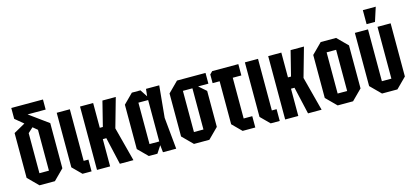

<svg xmlns="http://www.w3.org/2000/svg" viewBox="-61 -1185 3540 1639"><g transform="rotate(-15 1709.5 -365.0)"><path d="M128 0 38 -90V-486L172 -561L222 -516L154 -454V-100H238V-461L66 -604V-700H346V-611H186L354 -489V-90L264 0Z M430 -560H546V-104H588V0H508L430 -78Z M636 0V-560H752V-341H779L834 -560H952L879 -302L958 0H838L783 -241H752V0Z M1094 0 1010 -84V-476L1094 -560H1170L1212 -496L1219 -560H1336L1309 -280L1336 0H1219L1212 -64L1170 0ZM1126 -97H1212V-463H1126Z M1403 -90V-470L1493 -560H1745V-465H1654L1719 -408V-90L1629 0H1493ZM1519 -98H1603V-462H1519Z M1843 -80V-460H1781V-537L1804 -560H2035V-460H1959V-100H2035V0H1923Z M2093 -560H2209V-104H2251V0H2171L2093 -78Z M2299 0V-560H2415V-341H2442L2497 -560H2615L2542 -302L2621 0H2501L2446 -241H2415V0Z M2673 -90V-470L2763 -560H2899L2989 -470V-90L2899 0H2763ZM2789 -98H2873V-462H2789Z M3381 -560V-90L3291 0H3155L3065 -90V-560H3181V-102H3265V-560ZM3181 -606V-730H3295L3255 -606Z"/></g></svg>

Font: Tektur Condensed Medium
Style: Regular
Weight: 500
Width: 3
Designer: Adam Jagosz
Foundry: Adam Jagosz
Version: Version 1.005;gftools[0.9.30]